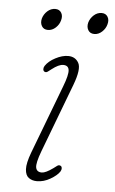

<svg xmlns="http://www.w3.org/2000/svg" viewBox="-49 -658 418 699"><g transform="rotate(5 160.5 -309.0)"><path d="M127.5 -26Q141.5 -26 168.5 -45.5Q175.5 -51 181.5 -55.2Q187.5 -59.5 193.5 -56.5Q198 -54.5 198.5 -48.2Q199 -42 195 -35.5Q185.5 -21 161.5 -7Q137.5 7 112.5 7Q95 7 82.8 -1.8Q70.5 -10.5 69.2 -32.8Q68 -55 83 -95L178 -345.5Q194.5 -388.5 192.5 -405.8Q190.5 -423 171.5 -423Q155 -423 130 -403.5Q123.5 -398.5 117.5 -394Q111.5 -389.5 105.5 -392.5Q101 -395 100.5 -401Q100 -407 104 -413.5Q116 -431.5 140.5 -444.2Q165 -457 186.5 -457Q213 -457 225 -435.2Q237 -413.5 214.5 -354L119.5 -103Q102.5 -58 105.8 -42Q109 -26 127.5 -26ZM104.5 -545Q89 -545 82 -556.8Q75 -568.5 79 -584.5Q83.5 -600.5 96.2 -612Q109 -623.5 125 -623.5Q140 -623.5 147 -612Q154 -600.5 149.5 -584.5Q145.5 -568.5 132.8 -556.8Q120 -545 104.5 -545ZM274 -545Q258.5 -545 251.5 -556.8Q244.5 -568.5 248.5 -584.5Q253 -600.5 265.8 -612Q278.5 -623.5 294.5 -623.5Q309.5 -623.5 316.5 -612Q323.5 -600.5 319 -584.5Q315 -568.5 302.2 -556.8Q289.5 -545 274 -545Z"/></g></svg>

Font: Fraunces 9pt S100 Thin
Style: Italic
Weight: 100
Italic angle: -16°
Version: Version 1.000; ttfautohint (v1.8.3)